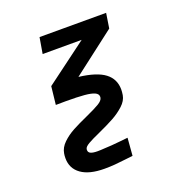

<svg xmlns="http://www.w3.org/2000/svg" viewBox="-124 -658 848 897"><g transform="rotate(-20 300.0 -209.0)"><path d="M169.5 -550H500.5L489 -476L276.5 -313Q364.5 -302.5 404.5 -272Q444.5 -241.5 444.5 -189.5Q444.5 -178 442 -162Q437.5 -135.5 413 -113Q388.5 -90.5 357.8 -73.5Q327 -56.5 279.5 -35Q239 -17 219.2 -5.5Q199.5 6 197.5 16.5Q197 18 197 21.5Q197 34 208.5 39Q220 44 242 44Q258 44 276.5 42.5Q309 41.5 356.5 36.5Q383.5 33.5 395 32.5L388 120L354 124Q321 128 296.8 130Q272.5 132 245 132Q169.5 132 129.5 103.2Q89.5 74.5 89.5 23.5Q89.5 10.5 91.5 0Q96 -28 119.8 -50.8Q143.5 -73.5 174 -90Q204.5 -106.5 250.5 -127Q295 -147 316.2 -159.8Q337.5 -172.5 340 -186Q340.5 -188 340.5 -191.5Q340.5 -205.5 324.2 -213Q308 -220.5 274.2 -223.5Q240.5 -226.5 181 -226.5L132.5 -226L142.5 -316L350 -470.5H156Z"/></g></svg>

Font: JuliaMono
Style: Bold Italic
Weight: 700
Italic angle: -9°
Monospace: yes
Designer: cormullion
Foundry: corm
Version: Version 0.057; ttfautohint (v1.8.4)